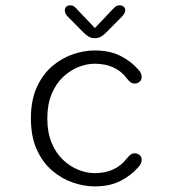

<svg xmlns="http://www.w3.org/2000/svg" viewBox="-20 -672 659 702"><path d="M326 9.5Q288 9.5 247.2 -4.2Q206.5 -18 171.5 -47.5Q136.5 -77 114.8 -124.5Q93 -172 93 -239Q93 -306 114.8 -353.5Q136.5 -401 171.5 -430.5Q206.5 -460 247.2 -473.8Q288 -487.5 326 -487.5Q381 -487.5 419.8 -468Q458.5 -448.5 483 -420.5Q491 -413 494.5 -405.5Q498 -398 498 -391Q498 -379.5 490.2 -373Q482.5 -366.5 473 -366.5Q464.5 -366.5 457.5 -371.2Q450.5 -376 443.5 -385.5Q425 -411 395.5 -425Q366 -439 326 -439Q297 -439 266.8 -427Q236.5 -415 210.5 -390.5Q184.5 -366 168.8 -328.2Q153 -290.5 153 -239Q153 -187.5 168.8 -149.8Q184.5 -112 210.5 -87.5Q236.5 -63 266.8 -51Q297 -39 326 -39Q366 -39 395.5 -53.2Q425 -67.5 443.5 -92.5Q450.5 -101.5 457.5 -106.5Q464.5 -111.5 473 -111.5Q482.5 -111.5 490.2 -105.2Q498 -99 498 -87.5Q498 -80 494.2 -72.5Q490.5 -65 483 -58Q458.5 -30 419.8 -10.2Q381 9.5 326 9.5ZM426 -611.5 370 -555Q359 -543.5 349.2 -538Q339.5 -532.5 326.5 -532.5Q314 -532.5 304.2 -538Q294.5 -543.5 283.5 -555L227.5 -611.5Q217 -622.5 217 -634Q217 -642 222.2 -647.2Q227.5 -652.5 236.5 -652.5Q245.5 -652.5 251.2 -648.2Q257 -644 265 -634.5L327 -569.5L388.5 -634.5Q396.5 -643 402.5 -647.8Q408.5 -652.5 417 -652.5Q426.5 -652.5 432.2 -647.5Q438 -642.5 438 -635Q438 -624 426 -611.5Z"/></svg>

Font: Sono ExtraLight Monospace Light
Style: Regular
Weight: 300
Version: Version 2.112